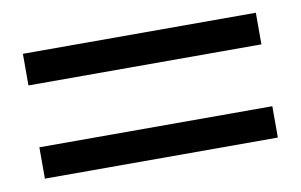

<svg xmlns="http://www.w3.org/2000/svg" viewBox="-42 -457 642 409"><g transform="rotate(-10 278.5 -253.0)"><path d="M26.4 -319.8V-388.2H530.3V-319.8ZM530.3 -186V-118.2H26.4V-186Z"/></g></svg>

Font: XB Khoramshahr
Style: Regular
Weight: 400
Designer: Behnam
Foundry: Irmug
Version: Version 8.005 2009